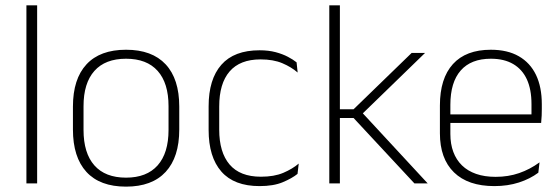

<svg xmlns="http://www.w3.org/2000/svg" viewBox="-20 -684 2088 716"><path d="M78.5 0V-664H118.5V0Z M450 12Q352.5 12 302.2 -43Q252 -98 252 -201V-286.5Q252 -389.5 302.5 -444Q353 -498.5 450 -498.5Q547 -498.5 597.8 -444Q648.5 -389.5 648.5 -286.5V-201Q648.5 -98 597.8 -43Q547 12 450 12ZM450 -21.5Q527 -21.5 567.8 -67.2Q608.5 -113 608.5 -199.5V-288Q608.5 -374 568 -419.5Q527.5 -465 450 -465Q372.5 -465 332 -419.5Q291.5 -374 291.5 -288V-199.5Q291.5 -113 332 -67.2Q372.5 -21.5 450 -21.5Z M948 10Q853 10 805.5 -44.2Q758 -98.5 758 -199.5V-287.5Q758 -388.5 805.5 -442.5Q853 -496.5 948 -496.5Q981.5 -496.5 1007.8 -489.5Q1034 -482.5 1053.5 -472.2Q1073 -462 1086 -451.5L1090 -413.5Q1066.5 -434 1033 -448.2Q999.5 -462.5 951.5 -462.5Q875 -462.5 836.2 -417.5Q797.5 -372.5 797.5 -287V-200.5Q797.5 -116 836.2 -70.5Q875 -25 953 -25Q1002.5 -25 1036.5 -39.5Q1070.5 -54 1094 -74L1089.5 -35.5Q1069 -19 1034.5 -4.5Q1000 10 948 10Z M1525.5 0 1298.5 -244H1240.5V-276.5H1298.5L1515 -486.5H1565L1326 -254.5V-269L1575 0ZM1208 0V-664H1247.5V0Z M1823.5 10Q1725.5 10 1673 -41.2Q1620.5 -92.5 1620.5 -187V-290.5Q1620.5 -391.5 1669 -445Q1717.5 -498.5 1810.5 -498.5Q1872.5 -498.5 1914.8 -474.2Q1957 -450 1978.8 -404.8Q2000.5 -359.5 2000.5 -295.5V-278Q2000.5 -265.5 2000 -252.8Q1999.5 -240 1998 -225.5H1961.5Q1962 -245.5 1962 -263.2Q1962 -281 1962 -296Q1962 -350.5 1944.8 -388Q1927.5 -425.5 1893.8 -445.2Q1860 -465 1810.5 -465Q1736.5 -465 1698 -421Q1659.5 -377 1659.5 -293V-245V-239V-184.5Q1659.5 -147 1670.5 -117.5Q1681.5 -88 1702.8 -67.2Q1724 -46.5 1755.5 -35.5Q1787 -24.5 1828.5 -24.5Q1875.5 -24.5 1916 -38.5Q1956.5 -52.5 1992 -78.5L1987.5 -40Q1957 -17 1915.2 -3.5Q1873.5 10 1823.5 10ZM1640.5 -225.5V-257.5H1988V-225.5Z"/></svg>

Font: Anek Bangla Medium ExtraLight
Style: Regular
Weight: 250
Version: Version 1.003